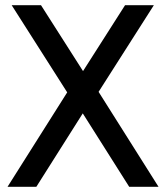

<svg xmlns="http://www.w3.org/2000/svg" viewBox="-20 -720 640 740"><path d="M9 0H120L299 -283L478 0H591L360 -366L573 -700H462L300 -446L138 -700H25L239 -364Z"/></svg>

Font: CommitMono
Style: 500Regular
Weight: 500
Monospace: yes
Designer: Eigil Nikolajsen
Foundry: Eigil Nikolajsen
Version: Version 1.143